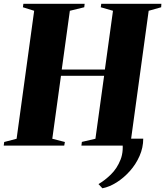

<svg xmlns="http://www.w3.org/2000/svg" viewBox="-42 -763 866 1006"><path d="M708.5 -36.5Q708.5 10.5 689.2 54.2Q670 98 638.2 133.5Q606.5 169 568.8 192.8Q531 216.5 494.5 223.5L474 201.5Q507 182.5 539.2 151Q571.5 119.5 589.8 73Q608 26.5 597 -36.5ZM-22.5 0 -20 -19 45 -36 137 -706.5 78 -725 80.5 -743H401.5L399.5 -725L324 -706.5L281.5 -398.5H507.5L550 -706.5L486 -725L488.5 -743H803.5L802.5 -725L737 -706.5L645 -36L704 -19.5L701 0H384.5L387 -19.5L458 -36L503.5 -366H277.5L232 -36L298 -19L294.5 0Z"/></svg>

Font: Merriweather 144pt Black
Style: Italic
Weight: 900
Italic angle: -7.8°
Version: Version 2.101